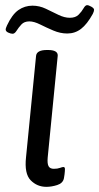

<svg xmlns="http://www.w3.org/2000/svg" viewBox="-20 -719 385 745"><path d="M160 6Q124 6 99 -19.5Q74 -45 81 -109L120 -503Q123 -525 162 -525H166Q205 -525 204 -503L165 -107Q163 -84 168.5 -74Q174 -64 189 -64Q203 -64 212.5 -67.5Q222 -71 226 -71Q232 -71 232 -63Q232 -62 231.5 -53Q231 -44 228 -27Q224 -8 202 -1Q180 6 160 6ZM29 -588Q22 -588 12 -592.5Q2 -597 2 -605Q2 -606 3 -610Q4 -614 7 -620Q27 -663 51.5 -680Q76 -697 106 -697Q133 -697 158 -685Q183 -673 206.5 -661.5Q230 -650 251 -650Q273 -650 285 -662Q297 -674 304 -686.5Q311 -699 318 -699Q324 -699 334.5 -693Q345 -687 345 -681Q345 -675 340 -665Q318 -625 294.5 -607Q271 -589 241 -589Q214 -589 187 -600.5Q160 -612 136 -624Q112 -636 94 -636Q74 -636 63 -624Q52 -612 44.5 -600Q37 -588 29 -588Z"/></svg>

Font: Asap Semi Expanded Semi Expanded Regular
Style: Italic
Weight: 400
Width: 6
Italic angle: -6°
Designer: Pablo Cosgaya
Foundry: Omnibus-Type
Version: Version 3.001; ttfautohint (v1.8.4.7-5d5b)